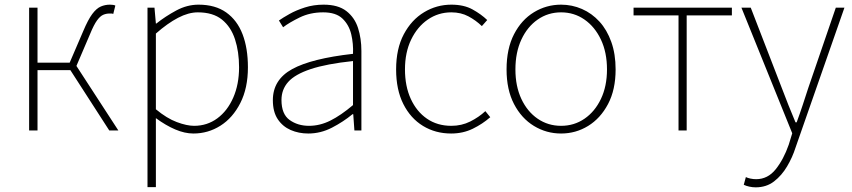

<svg xmlns="http://www.w3.org/2000/svg" viewBox="-20 -560 3657 824"><path d="M105 0V-527H141V-291H279L337 -426Q358 -476 376 -500Q394 -524 412.5 -532Q431 -540 452 -540Q459 -540 465.5 -539Q472 -538 475 -536L466 -500Q462 -502 459 -502Q456 -502 450 -502Q436 -502 423 -496.5Q410 -491 396.5 -472.5Q383 -454 367 -415L308 -277L488 0H449L282 -259H141V0Z M613 243V-527H643L649 -459H651Q690 -490 736.5 -515Q783 -540 832 -540Q904 -540 951 -506.5Q998 -473 1021 -413Q1044 -353 1044 -271Q1044 -182 1011.5 -118Q979 -54 926 -20.5Q873 13 810 13Q773 13 732 -4.5Q691 -22 649 -53V46V243ZM813 -20Q869 -20 912.5 -52Q956 -84 981 -141Q1006 -198 1006 -271Q1006 -338 988.5 -391.5Q971 -445 932.5 -476Q894 -507 829 -507Q789 -507 744 -483.5Q699 -460 649 -416V-91Q696 -52 739 -36Q782 -20 813 -20Z M1303 13Q1262 13 1227.5 -2Q1193 -17 1172 -48.5Q1151 -80 1151 -130Q1151 -218 1234 -263.5Q1317 -309 1495 -329Q1497 -372 1487.5 -412.5Q1478 -453 1450 -480Q1422 -507 1367 -507Q1311 -507 1266 -485Q1221 -463 1195 -443L1177 -472Q1194 -484 1222.5 -500Q1251 -516 1288.5 -528Q1326 -540 1369 -540Q1431 -540 1466.5 -512.5Q1502 -485 1516.5 -440Q1531 -395 1531 -341V0H1501L1496 -70H1493Q1453 -37 1404.5 -12Q1356 13 1303 13ZM1306 -20Q1353 -20 1398 -42.5Q1443 -65 1495 -109V-298Q1381 -286 1313.5 -263.5Q1246 -241 1217 -208.5Q1188 -176 1188 -131Q1188 -70 1223 -45Q1258 -20 1306 -20Z M1916 13Q1849 13 1795.5 -19.5Q1742 -52 1711 -113.5Q1680 -175 1680 -262Q1680 -351 1713 -413Q1746 -475 1800 -507.5Q1854 -540 1917 -540Q1971 -540 2008 -519.5Q2045 -499 2071 -474L2048 -448Q2022 -473 1990 -490Q1958 -507 1917 -507Q1861 -507 1816 -476Q1771 -445 1744.5 -390Q1718 -335 1718 -262Q1718 -190 1743 -135.5Q1768 -81 1812.5 -50.5Q1857 -20 1917 -20Q1961 -20 1998 -38.5Q2035 -57 2063 -83L2084 -57Q2051 -28 2009 -7.5Q1967 13 1916 13Z M2388 13Q2325 13 2271.5 -19.5Q2218 -52 2186 -113.5Q2154 -175 2154 -262Q2154 -351 2186 -413Q2218 -475 2271.5 -507.5Q2325 -540 2388 -540Q2435 -540 2477.5 -521.5Q2520 -503 2552.5 -467.5Q2585 -432 2603.5 -380Q2622 -328 2622 -262Q2622 -175 2589.5 -113.5Q2557 -52 2504 -19.5Q2451 13 2388 13ZM2388 -20Q2444 -20 2488.5 -50.5Q2533 -81 2559 -135.5Q2585 -190 2585 -262Q2585 -335 2559 -390Q2533 -445 2488.5 -476Q2444 -507 2388 -507Q2332 -507 2287.5 -476Q2243 -445 2217.5 -390Q2192 -335 2192 -262Q2192 -190 2217.5 -135.5Q2243 -81 2287.5 -50.5Q2332 -20 2388 -20Z M2892 0V-494H2699V-527H3121V-494H2927V0Z M3223 244Q3210 244 3196 241Q3182 238 3172 233L3181 200Q3189 204 3201 206.5Q3213 209 3225 209Q3275 209 3309 166.5Q3343 124 3365 61L3380 12L3162 -527H3202L3335 -183Q3348 -149 3363.5 -109.5Q3379 -70 3394 -35H3399Q3412 -70 3425 -109.5Q3438 -149 3449 -183L3567 -527H3604L3394 74Q3381 115 3358 154Q3335 193 3302 218.5Q3269 244 3223 244Z"/></svg>

Font: Noto Sans HK Thin
Style: Regular
Weight: 100
Designer: Ryoko NISHIZUKA 西塚涼子 (kana, bopomofo & ideographs); Paul D. Hunt (Latin, Greek & Cyrillic); Sandoll Communications 산돌커뮤니
Foundry: Adobe
Version: Version 2.004-H2;hotconv 1.0.118;makeotfexe 2.5.65603